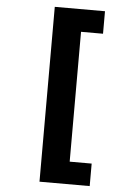

<svg xmlns="http://www.w3.org/2000/svg" viewBox="-65 -859 780 1118"><g transform="rotate(5 325.0 -300.0)"><path d="M209 211V-811H502.5V-679.5H374V79.5H502.5V211Z"/></g></svg>

Font: Trispace
Style: Bold
Weight: 700
Designer: Tyler Finck
Foundry: Etcetera Type Company
Version: Version 1.210; ttfautohint (v1.8.3)